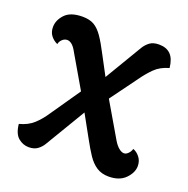

<svg xmlns="http://www.w3.org/2000/svg" viewBox="-103 -624 720 736"><g transform="rotate(20 257.0 -256.0)"><path d="M415 15Q386 15 365.5 1.5Q345 -12 329 -36Q313 -60 294 -95L216 -236L128 -387Q118 -406 108 -414.5Q98 -423 88 -423Q77 -423 68 -414.5Q59 -406 57 -395Q41 -402 30 -416Q19 -430 19 -451Q19 -479 41.5 -503Q64 -527 113 -527Q142 -527 160.5 -516Q179 -505 195.5 -481Q212 -457 232 -418L298 -294L397 -125Q407 -108 418.5 -98.5Q430 -89 440 -89Q449 -89 457.5 -98Q466 -107 468 -117Q483 -112 495 -97Q507 -82 507 -61Q507 -34 483 -9.5Q459 15 415 15ZM89 14Q65 14 46 -2Q27 -18 23 -57Q58 -66 80.5 -86.5Q103 -107 122 -136L222 -281L266 -220L147 -21Q139 -7 125 3.5Q111 14 89 14ZM298 -244 252 -303 364 -491Q373 -506 387 -516.5Q401 -527 425 -527Q455 -527 472 -510Q489 -493 493 -456Q457 -446 435 -424Q413 -402 394 -375Z"/></g></svg>

Font: Arima Thin SemiBold
Style: Regular
Weight: 600
Version: Version 1.100